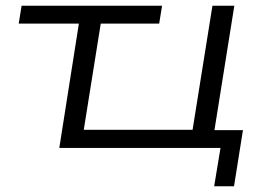

<svg xmlns="http://www.w3.org/2000/svg" viewBox="-20 -514 947 667"><path d="M724 133 746 0H186L254 -432H45L55 -494H543L533 -432H330L271 -63H649L718 -494H794L725 -62H824L793 133Z"/></svg>

Font: Nunito Sans 7pt Expanded Light
Style: Italic
Weight: 300
Width: 7
Italic angle: -9°
Designer: Vernon Adams
Foundry: Vernon Adams
Version: Version 3.101;gftools[0.9.27]